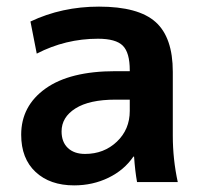

<svg xmlns="http://www.w3.org/2000/svg" viewBox="-20 -550 616 580"><path d="M279 -530Q398 -530 450 -483.5Q502 -437 502 -333V-140Q502 -69 517 0H394Q388 -33 385 -77H383Q355 -36 307.5 -13Q260 10 204 10Q131 10 87.5 -30.5Q44 -71 44 -143Q44 -230 117.5 -282.5Q191 -335 329 -335H372V-338Q372 -391 351 -412Q330 -433 276 -433Q178 -433 91 -388L72 -485Q167 -530 279 -530ZM166 -153Q166 -121 185 -103Q204 -85 237 -85Q294 -85 333 -122Q372 -159 372 -215V-249H329Q250 -249 208 -222.5Q166 -196 166 -153Z"/></svg>

Font: Mplus 1p Bold
Style: Bold
Weight: 700
Version: Version 1.061